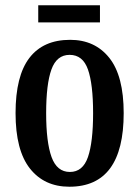

<svg xmlns="http://www.w3.org/2000/svg" viewBox="-20 -698 528 728"><path d="M243 10Q148 10 93.5 -59Q39 -128 39 -269Q39 -410 91.5 -478.5Q144 -547 246 -547Q340 -547 394.5 -478.5Q449 -410 449 -269Q449 10 243 10ZM245 -46Q294 -46 313.5 -102.5Q333 -159 333 -269Q333 -379 313.5 -434.5Q294 -490 244 -490Q195 -490 175 -434.5Q155 -379 155 -269Q155 -159 175.5 -102.5Q196 -46 245 -46ZM125 -613V-678H359V-613Z"/></svg>

Font: Noto Serif Tamil ExtraCondensed SemiBold
Style: Italic
Weight: 600
Width: 2
Italic angle: -12°
Designer: Indian Type Foundry, Tom Grace, and the Monotype Design Team
Foundry: Monotype Imaging Inc.
Version: Version 2.003; ttfautohint (v1.8.4.7-5d5b)